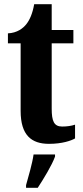

<svg xmlns="http://www.w3.org/2000/svg" viewBox="-20 -680 396 921"><path d="M215 10C278 10 321 -5 340 -16V-82C322 -76 301 -73 278 -73C239 -73 228 -99 228 -159V-472H332V-536H228V-660H144C136 -614 122 -584 107 -565C91 -544 62 -522 18 -520V-472H79V-148C79 -31 131 10 215 10ZM105 208V221H161C189 178 229 113 244 71V61H141C135 105 116 168 105 208Z"/></svg>

Font: Noto Serif Hebrew ExtraCondensed ExtraBold
Style: Regular
Weight: 800
Width: 2
Designer: Monotype Design Team
Foundry: Monotype Imaging Inc.
Version: Version 2.004